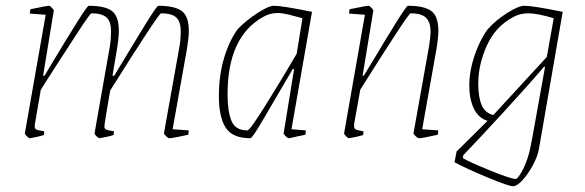

<svg xmlns="http://www.w3.org/2000/svg" viewBox="-20 -469 2024 664"><path d="M577 -22 633 -18 631 -3Q578 9 565 9Q562 9 554.5 2Q547 -5 547 -8L601 -310Q605 -334 605 -361Q605 -395 589 -409Q573 -423 537 -423Q529 -423 361 -156Q341 -40 341 -32Q341 -24 347 -21Q353 -18 374 -15L373 -2Q360 2 345.5 5Q331 8 324 9Q321 9 314 2.5Q307 -4 307 -8L360 -309Q364 -333 364 -361Q364 -395 348 -409Q332 -423 296 -423Q292 -423 249.5 -358Q207 -293 178.5 -248.5Q150 -204 139 -187L121 -158L101 -42Q100 -38 100 -32Q100 -24 106 -21Q112 -18 133 -15L132 -2Q119 2 104.5 5Q90 8 83 9Q80 9 73 2.5Q66 -4 66 -8L138 -418L83 -422L85 -437Q142 -449 150 -449Q153 -449 160 -441.5Q167 -434 166 -432L129 -207H134L168 -264Q207 -329 244.5 -389Q282 -449 287 -449Q343 -449 367 -431Q391 -413 391 -362Q391 -338 384 -296L369 -207H375L419 -280Q469 -363 496 -406Q523 -449 528 -449Q584 -449 608.5 -431Q633 -413 633 -362Q633 -339 626 -297Z M988 -22 1038 -18 1036 -3Q1029 -2 1021.5 0Q1014 2 1007 3Q983 9 978 9Q975 9 967.5 1.5Q960 -6 961 -8L997 -230H992Q985 -216 977 -204Q920 -106 886 -48.5Q852 9 846 9Q784 9 760.5 -27.5Q737 -64 737 -136Q737 -208 754.5 -267Q772 -326 801 -367Q829 -397 869 -423Q909 -449 927 -449Q957 -449 1059 -428ZM1006 -283 1026 -406Q1001 -413 978.5 -418.5Q956 -424 940 -424Q913 -424 889 -410Q767 -341 767 -143Q767 -84 780.5 -51Q794 -18 836 -18Q844 -18 899 -106Q954 -194 1006 -283Z M1440 -22 1496 -18 1494 -3Q1441 9 1428 9Q1425 9 1417.5 2Q1410 -5 1410 -8L1464 -310Q1469 -342 1469 -359Q1469 -393 1453 -408Q1437 -423 1400 -423Q1392 -423 1226 -159L1205 -42Q1203 -27 1208 -23Q1213 -19 1223 -17.5Q1233 -16 1237 -15L1236 -2Q1223 2 1208.5 5Q1194 8 1187 9Q1184 9 1177 2.5Q1170 -4 1170 -8L1242 -418L1187 -422L1189 -437Q1246 -449 1255 -449Q1258 -449 1265 -441.5Q1272 -434 1271 -432L1234 -207H1238Q1267 -255 1277 -271Q1315 -335 1350.5 -392Q1386 -449 1391 -449Q1447 -449 1471.5 -431Q1496 -413 1496 -362Q1496 -339 1489 -297Z M1926 -428 1844 45Q1840 70 1823.5 101Q1807 132 1787.5 153.5Q1768 175 1754 175Q1739 175 1664.5 144Q1590 113 1552 92L1559 55L1666 -51Q1634 -61 1618.5 -94Q1603 -127 1603 -173Q1603 -223 1621 -276.5Q1639 -330 1666 -367Q1693 -398 1733 -423.5Q1773 -449 1793 -449Q1824 -449 1926 -428ZM1686 -71 1871 -272 1895 -406Q1838 -423 1807 -423Q1778 -423 1755 -410Q1694 -378 1664 -312Q1634 -246 1634 -180Q1634 -132 1646 -105Q1658 -78 1686 -71ZM1821 7Q1838 -85 1865 -238H1861Q1815 -183 1724.5 -84.5Q1634 14 1582 68L1581 78Q1600 90 1673.5 120Q1747 150 1764 150Q1768 150 1778.5 134.5Q1789 119 1799.5 92Q1810 65 1816 32Z"/></svg>

Font: Grenze Thin
Style: Italic
Weight: 250
Italic angle: -10°
Designer: Renata Polastri
Foundry: Omnibus-Type
Version: Version 1.002; ttfautohint (v1.8)